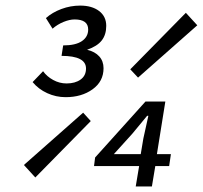

<svg xmlns="http://www.w3.org/2000/svg" viewBox="-20 -670 729 690"><path d="M215.8 -320.8Q181.2 -320.8 149.7 -335.2Q118.2 -349.6 97.2 -375L134.8 -414.1Q148.4 -395 171.1 -382.6Q193.8 -370.1 219.2 -370.1Q250 -370.1 269.5 -384Q289.1 -397.9 289.1 -423.8Q289.1 -469.2 201.2 -469.2L207 -506.8Q251.5 -506.8 274.2 -522.2Q296.9 -537.6 296.9 -564Q296.9 -600.1 248 -600.1Q230 -600.1 208 -591.1Q186 -582 168.9 -566.9L145 -605Q168 -625.5 200.7 -637.7Q233.4 -649.9 268.1 -649.9Q310.5 -649.9 336.2 -630.4Q361.8 -610.8 361.8 -577.1Q361.8 -545.4 345.7 -524.7Q329.6 -503.9 293 -491.2Q321.3 -484.4 336.7 -467.3Q352.1 -450.2 352.1 -424.8Q352.1 -377.4 312.7 -349.1Q273.4 -320.8 215.8 -320.8ZM476.1 -391.1 448.2 -420.9 647.9 -624 689 -579.1ZM467.8 0 480 -73.2H317.9L321.8 -104L502.9 -305.2H574.2L543.9 -116.2H594.2L587.9 -73.2H538.1L525.9 0ZM106.9 -32.2 65.9 -77.1 278.8 -265.1 306.2 -234.9ZM389.2 -116.2H485.8L495.1 -171.9L513.2 -253.9H508.8L455.1 -189Z"/></svg>

Font: Office Code Pro Italic
Style: Regular
Weight: 400
Italic angle: -9°
Designer: Nathan Rutzky & Paul D. Hunt
Foundry: Adobe Systems Incorporated
Version: Version 1.004;PS 001.004;hotconv 1.0.70;makeotf.lib2.5.58329